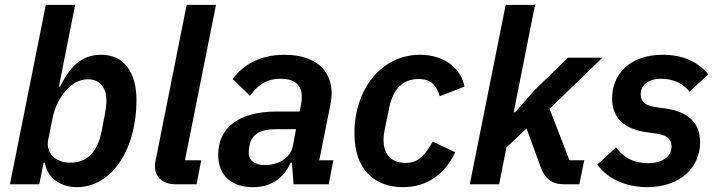

<svg xmlns="http://www.w3.org/2000/svg" viewBox="-20 -760 2967 792"><path d="M21 0H142L160 -89H165C174 -29 227 12 297 12C442 12 543 -145 543 -347C543 -457 495 -534 398 -534C318 -534 270 -488 228 -403H223L290 -740H169ZM270 -89C206 -89 168 -131 179 -184L197 -273C206 -316 224 -355 250 -384C273 -411 304 -433 343 -433C392 -433 419 -398 419 -345C419 -329 416 -305 413 -290L399 -218C382 -133 340 -89 270 -89Z M791 0 810 -99H743L871 -740H750L622 -99C620 -89 619 -83 619 -75C619 -30 651 0 703 0Z M1023 12C1093 12 1147 -19 1179 -89H1184L1191 0H1336L1355 -99H1297L1342 -324C1346 -343 1348 -361 1348 -374C1348 -471 1280 -534 1154 -534C1054 -534 984 -494 940 -434L1011 -365C1041 -405 1075 -435 1138 -435C1196 -435 1225 -409 1225 -360C1225 -351 1224 -340 1222 -330L1216 -300H1121C966 -300 880 -234 880 -121C880 -40 931 12 1023 12ZM1072 -79C1033 -79 1006 -97 1006 -129C1006 -134 1006 -144 1010 -163C1019 -205 1053 -227 1115 -227H1201L1188 -157C1177 -106 1126 -79 1072 -79Z M1642 12C1739 12 1813 -38 1858 -132L1765 -176C1733 -119 1705 -88 1653 -88C1591 -88 1562 -127 1562 -183C1562 -196 1564 -212 1567 -226L1585 -313C1600 -392 1641 -434 1706 -434C1760 -434 1780 -407 1794 -363L1896 -403C1881 -481 1810 -534 1713 -534C1555 -534 1442 -395 1442 -210C1442 -58 1527 12 1642 12Z M1918 0H2039L2069 -152L2152 -230L2210 -72C2227 -23 2257 0 2305 0H2370L2390 -99H2329L2247 -311L2465 -522H2323L2183 -386L2105 -297H2099L2187 -740H2066Z M2649 12C2788 12 2868 -71 2868 -173C2868 -256 2816 -299 2728 -312L2679 -319C2636 -326 2623 -346 2623 -371C2623 -409 2653 -435 2708 -435C2759 -435 2799 -414 2824 -382L2902 -453C2858 -507 2794 -534 2714 -534C2572 -534 2505 -449 2505 -354C2505 -270 2558 -228 2644 -215L2693 -208C2737 -201 2750 -181 2750 -156C2750 -117 2717 -87 2652 -87C2592 -87 2552 -111 2521 -152L2444 -81C2488 -20 2565 12 2649 12Z"/></svg>

Font: Braiins Sans SemiBold
Style: Italic
Weight: 600
Italic angle: -11.31°
Designer: Mike Abbink, Paul van der Laan, Pieter van Rosmalen, Jiri Chlebus, Lubos Buracinsky
Foundry: Bold Monday, Sudetype
Version: Version 1.000;hotconv 1.0.109;makeotfexe 2.5.65596